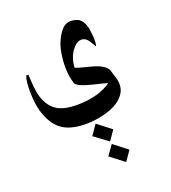

<svg xmlns="http://www.w3.org/2000/svg" viewBox="-145 -533 911 1020"><g transform="rotate(-20 311.0 -22.5)"><path d="M306.6 -184.6Q323.2 -176.8 379.9 -163.1Q469.7 -141.6 481.4 -103.5L495.1 -58.6Q514.6 5.9 471.7 48.8Q439.5 84 371.1 102.5Q316.4 117.2 263.7 117.2Q171.9 117.2 124 80.1Q78.1 45.9 53.7 -35.2Q42 -75.2 40.5 -139.6Q39.1 -204.1 50.8 -233.4H63.5Q63.5 -217.8 66.4 -178.7Q70.3 -131.8 78.1 -106.4Q97.7 -42 147.5 -14.6Q187.5 5.9 251 5.9Q316.4 5.9 373 -10.7Q414.1 -24.4 446.3 -45.9Q426.8 -53.7 370.1 -66.4Q281.2 -87.9 274.4 -110.4Q261.7 -151.4 260.7 -196.3Q259.8 -237.3 267.6 -284.7Q275.4 -332 299.8 -373Q330.1 -424.8 368.2 -424.8Q397.5 -424.8 417 -413.1Q437.5 -398.4 446.3 -369.1Q453.1 -348.6 456.1 -307.6Q459 -260.7 451.2 -252.9Q440.4 -270.5 430.7 -288.1Q414.1 -312.5 390.6 -312.5Q367.2 -312.5 345.7 -288.1Q324.2 -263.7 315.4 -234.4Q310.5 -218.8 309.6 -211.9Q306.6 -197.3 306.6 -184.6ZM349.6 248 270.5 189.5 309.6 132.8 387.7 193.4ZM392.6 379.9 313.5 319.3 353.5 263.7 431.6 324.2Z"/></g></svg>

Font: Thabit-Bold-Oblique
Style: Bold Oblique
Weight: 700
Designer: Regenerated by Nadim Shaikli
Foundry: MAK Alagha
Version: 0.01